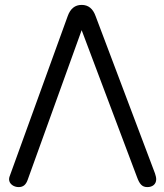

<svg xmlns="http://www.w3.org/2000/svg" viewBox="-20 -763 670 783"><path d="M539 -40C549 -13 559 0 581 0C601 0 617 -11 617 -32C617 -39 615 -47 612 -56L370 -697C359 -728 340 -743 313 -743C286 -743 267 -728 256 -697L19 -43C18 -40 17 -36 17 -32C17 -13 36 0 56 0C75 0 86 -10 93 -30L313 -640Z"/></svg>

Font: Numismatica Pro
Style: Regular
Weight: 400
Designer: Chris Hopkins
Foundry: Edward C. D. Hopkins
Version: Version 2.19D